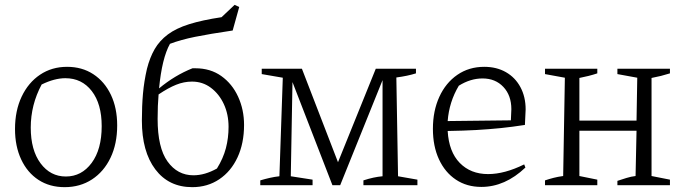

<svg xmlns="http://www.w3.org/2000/svg" viewBox="-20 -765 2821 793"><path d="M247 8Q185 8 139 -22Q93 -52 67.5 -106.5Q42 -161 42 -232Q42 -308 69.5 -366Q97 -424 145.5 -456.5Q194 -489 257 -489Q319 -489 365.5 -458.5Q412 -428 438 -373.5Q464 -319 464 -247Q464 -171 436.5 -113.5Q409 -56 360 -24Q311 8 247 8ZM252 -36Q317 -36 358.5 -92Q400 -148 400 -244Q400 -336 359 -389Q318 -442 250 -442Q205 -442 152 -416Q107 -332 107 -238Q107 -145 147.5 -90.5Q188 -36 252 -36Z M774 8Q677 8 621.5 -65.5Q566 -139 566 -267Q566 -327 570.5 -378Q575 -429 587 -481Q599 -528 619 -562.5Q639 -597 673 -622.5Q707 -648 761 -665Q815 -682 895 -694L949 -745L968 -736L941 -639Q846 -625 786.5 -613Q727 -601 682 -584Q649 -525 637 -400Q702 -454 775 -483Q781 -483 787 -483Q849 -483 894 -451Q939 -419 963.5 -365.5Q988 -312 988 -249Q988 -173 961 -115Q934 -57 885.5 -24.5Q837 8 774 8ZM631 -274Q631 -155 672 -98Q713 -41 779 -41Q826 -41 876 -69Q902 -111 913 -153Q924 -195 924 -241Q924 -293 904.5 -335Q885 -377 851 -402.5Q817 -428 773 -428Q740 -428 707.5 -415Q675 -402 635 -375Q631 -330 631 -274Z M1624 -37 1704 -23V0H1481V-20Q1524 -34 1560 -37V-434L1385 0H1353L1188 -426L1181 -37L1271 -23V0H1055V-20Q1075 -26 1095 -30.5Q1115 -35 1134 -37L1148 -444L1061 -459V-481H1227L1376 -95L1532 -481H1698V-462Q1663 -451 1617 -445Z M1968 7Q1908 7 1863 -23Q1818 -53 1793 -107Q1768 -161 1768 -233Q1768 -307 1794.5 -365Q1821 -423 1869 -456Q1917 -489 1980 -489Q2031 -489 2069.5 -467Q2108 -445 2129.5 -405Q2151 -365 2151 -313L2148 -249Q2097 -241 2048.5 -236Q2000 -231 1947 -228Q1894 -225 1829 -224Q1834 -138 1879 -92Q1924 -46 1996 -46Q2064 -46 2145 -86L2150 -73Q2066 7 1968 7ZM1875 -411Q1835 -344 1829 -265L2090 -268L2092 -314Q2092 -371 2059 -406Q2026 -441 1973 -441Q1923 -441 1875 -411Z M2231 0V-20Q2249 -26 2266.5 -30.5Q2284 -35 2306 -38L2313 -444L2231 -459V-481H2447V-462Q2429 -456 2411 -451.5Q2393 -447 2373 -443V-267H2609L2612 -444L2530 -459V-481H2747V-462Q2728 -456 2710 -451.5Q2692 -447 2671 -443V-38L2747 -23V0H2530V-18Q2548 -24 2567.5 -30Q2587 -36 2605 -38L2609 -225H2373V-38L2447 -23V0Z"/></svg>

Font: Piazzolla Light
Style: Regular
Weight: 300
Designer: Juan Pablo del Peral
Foundry: Huerta Tipografica
Version: Version 1.330